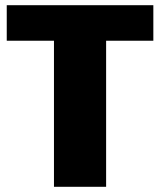

<svg xmlns="http://www.w3.org/2000/svg" viewBox="-20 -720 617 740"><path d="M571 -700V-563H292L389 -641V0H188V-641L284 -563H6V-700Z"/></svg>

Font: Pathway Extreme 28pt ExtraBold
Style: Regular
Weight: 800
Designer: Eduardo Rodriguez Tunni
Foundry: Eduardo Rodriguez Tunni
Version: Version 1.001;gftools[0.9.26]